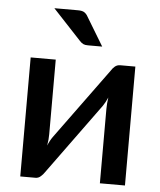

<svg xmlns="http://www.w3.org/2000/svg" viewBox="-52 -774 684 820"><g transform="rotate(5 289.5 -363.5)"><path d="M449.2 -509.8H514.2V0H406.7V-319.3Q406.7 -325.7 407.7 -342.3Q408.7 -356 410.6 -368.2Q407.2 -360.8 400.9 -348.1Q395 -337.4 390.6 -331.1L168.9 -26.4Q163.1 -17.1 152.8 -8.3Q143.6 0.5 130.4 0.5H65.4V-509.8H172.9V-190.4Q172.9 -183.6 171.9 -167Q169.4 -147.5 168.5 -141.1Q176.8 -162.1 189 -179.2L410.6 -482.9Q417.5 -494.1 426.3 -501.5Q436 -509.8 449.2 -509.8ZM147.9 -728H249Q267.6 -728 276.4 -722.2Q286.1 -715.8 292.5 -703.6L365.7 -582.5H304.7Q291.5 -582.5 284.7 -585.9Q276.9 -589.4 268.6 -598.6Z"/></g></svg>

Font: Lato-SemiBold
Style: Regular
Weight: 500
Designer: Lukasz Dziedzic with Adam Twardoch and Botio Nikoltchev
Foundry: tyPoland Lukasz Dziedzic
Version: ""